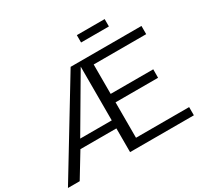

<svg xmlns="http://www.w3.org/2000/svg" viewBox="-200 -1104 1372 1325"><g transform="rotate(-30 485.5 -441.5)"><path d="M-19.5 0 414.6 -714.8H979V-649.4H560.5V-415H899.9L899.4 -347.7H560.5V-65.4H983.9V0H475.6V-189H189L74.2 0ZM224.1 -252.9H475.6V-681.2ZM561 -824.2V-882.8H782.7V-824.2Z"/></g></svg>

Font: Pontano Sans
Style: Regular
Weight: 400
Designer: Vernon Adams
Foundry: Vernon Adams
Version: Version 2.001